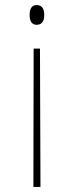

<svg xmlns="http://www.w3.org/2000/svg" viewBox="-20 -562 291 759"><path d="M125 -542C110 -542 97 -533 97 -503C97 -473 110 -464 125 -464C141 -464 155 -473 155 -503C155 -533 141 -542 125 -542ZM138 -370H113L112 177H140Z"/></svg>

Font: Noto Serif Armenian SemiCondensed Thin
Style: Regular
Weight: 100
Width: 4
Designer: Monotype Design Team
Foundry: Monotype Imaging Inc.
Version: Version 2.008